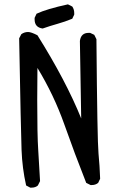

<svg xmlns="http://www.w3.org/2000/svg" viewBox="-20 -846 540 882"><path d="M125 16H119L100 6Q82 -74 79 -157.5Q76 -241 68 -670L78 -689Q92 -699 109 -699Q123 -699 152 -684Q283 -475 353 -302L347 -658Q352 -695 387 -695H394L413 -686L423 -666Q427 -198 432.5 -141Q438 -84 440 -25L431 -6Q419 4 402 4H396L376 -6Q323 -140 275.5 -274.5Q228 -409 152 -534L151 -387Q151 -225 155.5 -158.5Q160 -92 164 -14L154 6Q143 16 125 16ZM176 -715Q139 -720 139 -757V-764L148 -783Q195 -805 292 -826L312 -816Q321 -803 321 -786V-779L312 -760Q278 -746 244 -736.5Q210 -727 176 -715Z"/></svg>

Font: Xiaolai SC
Style: Regular
Weight: 400
Designer: Nozomi Seto 瀬戸のぞみ
Version: Version 3.11;December 4, 2020;FontCreator 13.0.0.2613 64-bit